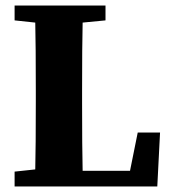

<svg xmlns="http://www.w3.org/2000/svg" viewBox="-20 -677 620 697"><path d="M480 -196H561L551 0H33V-54L108 -62Q110 -144 110 -310V-347Q110 -513 108 -595L33 -603V-657H363V-603L280 -595Q278 -513 278 -347V-305Q278 -140 280 -57H452Z"/></svg>

Font: TypoPRO Source Serif Pro
Style: Bold
Weight: 700
Designer: Frank Grießhammer
Foundry: Adobe Systems Incorporated
Version: Version 1.017;PS 1.0;hotconv 1.0.79;makeotf.lib2.5.61930